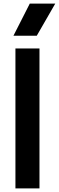

<svg xmlns="http://www.w3.org/2000/svg" viewBox="-20 -1050 328 1070"><path d="M200 0H66V-780H200ZM288 -851ZM185 -851H55L146 -1030H288Z"/></svg>

Font: Tanohe Sans SemiBold
Style: Regular
Weight: 600
Designer: Village Type and Design LLC & Cristiano Sobral
Foundry: Cooper Hewitt Smithsonian Design Museum
Version: Version 1.00;September 29, 2021;FontCreator 13.0.0.2655 64-b